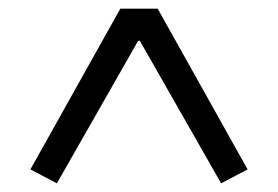

<svg xmlns="http://www.w3.org/2000/svg" viewBox="-20 -718 640 442"><path d="M489 -296 302 -624H298L111 -296L50 -328L257 -698H343L550 -328Z"/></svg>

Font: Aneliza
Style: Regular
Weight: 400
Designer: Mike Abbink, Paul van der Laan, Pieter van Rosmalen
Foundry: Bold Monday
Version: Version 3.001;September 8, 2019;FontCreator 11.5.0.2425 64-b